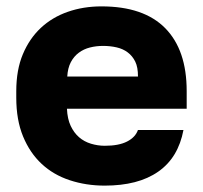

<svg xmlns="http://www.w3.org/2000/svg" viewBox="-20 -563 630 596"><path d="M305 13.2Q356.5 13.2 398.1 2.5Q439.7 -8.2 471.2 -30.2Q502.7 -52.2 522.1 -84.6Q541.5 -117 549.5 -159.5H408.2Q400.2 -136.8 374.5 -123.7Q348.8 -110.5 305.4 -110.5Q283.7 -110.5 262.4 -116.9Q241.2 -123.3 225.3 -137.1Q209.4 -151 199.4 -172.3Q189.3 -193.7 187.8 -225.5H559.5V-280.5Q559.5 -407.8 492.9 -475.5Q426.3 -543.2 294.9 -543.2Q238.7 -543.2 190.4 -526.3Q142.2 -509.5 106.8 -476.5Q71.5 -443.5 51 -394.8Q30.5 -346.1 30.5 -279.8V-259.7Q30.5 -190.6 51.6 -139.5Q72.7 -88.4 109.2 -54.4Q145.7 -20.3 196.4 -3.6Q247.1 13.2 305 13.2ZM300 -420.5Q321.9 -420.5 341.8 -416Q361.7 -411.5 376.4 -400.4Q391.2 -389.3 399.8 -371.8Q408.4 -354.4 408.3 -325.5H188.8Q190.3 -351.8 199.8 -369.9Q209.3 -388 224.7 -399.4Q240 -410.8 259.3 -415.6Q278.6 -420.5 300 -420.5Z"/></svg>

Font: Golos Text VF
Style: Regular
Weight: 400
Designer: A.Korolkova, Vitaly Kuzmin
Foundry: ParaType Ltd
Version: Version 2.005